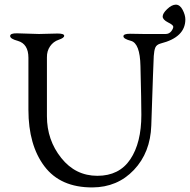

<svg xmlns="http://www.w3.org/2000/svg" viewBox="-20 -797 822 831"><path d="M696.8 -649.9Q711.9 -649.9 721.2 -661.6Q730 -673.3 730 -681.2Q730 -689 707 -700.2Q684.1 -711.9 684.1 -725.6Q684.1 -739.3 703.6 -757.8Q723.1 -776.4 740.7 -776.9Q758.8 -776.9 770.5 -754.4Q782.2 -731.9 782.2 -712.9Q782.2 -635.7 675.8 -608.9Q657.7 -604 652.3 -591.3Q647 -578.1 645.5 -554.7Q644 -531.2 634.8 -253.9Q630.9 -136.7 559.6 -61.5Q488.3 13.7 379.9 14.2Q241.7 14.6 172.4 -77.1Q103 -168.9 103 -321.8V-546.9Q103 -606.9 57.1 -620.1Q23.9 -628.9 23.9 -641.1Q23.9 -653.3 53.2 -652.8L148.9 -649.9L229 -651.9Q257.8 -651.9 257.8 -642.1Q257.8 -632.8 234.4 -625Q210.9 -617.2 196.8 -596.7Q182.6 -576.2 183.1 -548.8V-293.9Q183.1 -190.9 245.1 -113.3Q306.6 -36.1 401.4 -36.1Q496.1 -36.1 543.9 -107.4Q591.8 -178.7 591.8 -299.8Q591.8 -356.9 587.9 -511.2Q585.9 -609.4 546.9 -620.1Q513.7 -628.9 514.2 -640.1Q514.2 -650.9 543 -650.9L602.1 -649.9Z"/></svg>

Font: EBGaramond
Style: Regular
Weight: 400
Version: Version 000.012g